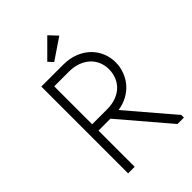

<svg xmlns="http://www.w3.org/2000/svg" viewBox="-255 -989 1095 1095"><g transform="rotate(-45 292.5 -441.5)"><path d="M284 -700Q338 -700 379.5 -683.5Q421 -667 449.5 -639Q478 -611 493 -574.5Q508 -538 508 -498Q508 -462 495.5 -427.5Q483 -393 460 -365.5Q437 -338 403 -319Q369 -300 327 -294L560 -21V0H508L259 -292H163V0H110V-700ZM283 -343Q324 -343 356 -355Q388 -367 409.5 -388Q431 -409 442 -437Q453 -465 453 -497Q453 -529 441.5 -556.5Q430 -584 408 -604.5Q386 -625 354 -637Q322 -649 281 -649H163V-343ZM388 -833 261 -747 234 -776 341 -883Z"/></g></svg>

Font: Tilda Sans Light
Style: Regular
Weight: 300
Designer: ParaType Ltd
Foundry: ParaType Ltd
Version: Version 1.009